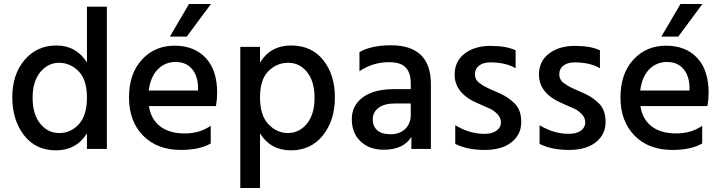

<svg xmlns="http://www.w3.org/2000/svg" viewBox="-20 -740 3587 954"><path d="M511 0H412V-77Q359 7 258 7Q157 7 99 -68.5Q41 -144 41 -257Q41 -370 102 -442Q163 -514 260.5 -514Q358 -514 412 -430V-707H511ZM273.5 -428Q218 -428 180 -381.5Q142 -335 142 -254Q142 -173 179.5 -126Q217 -79 274.5 -79Q332 -79 372 -123Q412 -167 412 -255.5Q412 -344 370.5 -386Q329 -428 273.5 -428Z M908 -558H824L919 -720H1028ZM719 -290H964V-308Q962 -365 933 -398.5Q904 -432 852 -432Q800 -432 764 -395.5Q728 -359 719 -290ZM879 5Q761 5 691 -66Q621 -137 621 -255.5Q621 -374 685 -443.5Q749 -513 847 -513Q945 -513 1002 -452.5Q1059 -392 1059 -278Q1059 -247 1053 -213H720Q730 -147 776 -112Q822 -77 897.5 -77Q973 -77 1027 -115V-27Q971 5 879 5Z M1412 -428Q1355 -428 1313.5 -386.5Q1272 -345 1272 -256Q1272 -167 1313.5 -123Q1355 -79 1411 -79Q1467 -79 1505 -125.5Q1543 -172 1543 -253.5Q1543 -335 1506 -381.5Q1469 -428 1412 -428ZM1272 194H1174V-507H1272V-429Q1324 -514 1426 -514Q1528 -514 1586 -441.5Q1644 -369 1644 -255.5Q1644 -142 1584.5 -67.5Q1525 7 1425 7Q1325 7 1272 -77Z M1887 4Q1815 4 1771.5 -37.5Q1728 -79 1728 -147.5Q1728 -216 1783 -256.5Q1838 -297 1937 -297H2021V-326Q2021 -378 1996 -404.5Q1971 -431 1913 -431Q1832 -431 1766 -386V-481Q1825 -515 1922 -515Q2121 -515 2121 -322V0H2024V-60Q1985 4 1887 4ZM2021 -169V-226H1945Q1889 -226 1860.5 -204Q1832 -182 1832 -147.5Q1832 -113 1854 -93Q1876 -73 1921 -73Q1966 -73 1993.5 -99.5Q2021 -126 2021 -169Z M2242 -25V-118Q2312 -75 2387 -75Q2426 -75 2447.5 -91Q2469 -107 2469 -131Q2469 -155 2452 -172.5Q2435 -190 2417.5 -198.5Q2400 -207 2358 -225Q2239 -274 2239 -369Q2239 -436 2289 -474Q2339 -512 2417.5 -512Q2496 -512 2542 -490V-401Q2493 -430 2416 -430Q2381 -430 2360.5 -414Q2340 -398 2340 -372Q2340 -341 2366 -325Q2374 -320 2378.5 -316.5Q2383 -313 2393.5 -308Q2404 -303 2409 -300Q2424 -293 2463.5 -276Q2503 -259 2536.5 -226.5Q2570 -194 2570 -133Q2570 -72 2522 -33.5Q2474 5 2388 5Q2302 5 2242 -25Z M2661 -25V-118Q2731 -75 2806 -75Q2845 -75 2866.5 -91Q2888 -107 2888 -131Q2888 -155 2871 -172.5Q2854 -190 2836.5 -198.5Q2819 -207 2777 -225Q2658 -274 2658 -369Q2658 -436 2708 -474Q2758 -512 2836.5 -512Q2915 -512 2961 -490V-401Q2912 -430 2835 -430Q2800 -430 2779.5 -414Q2759 -398 2759 -372Q2759 -341 2785 -325Q2793 -320 2797.5 -316.5Q2802 -313 2812.5 -308Q2823 -303 2828 -300Q2843 -293 2882.5 -276Q2922 -259 2955.5 -226.5Q2989 -194 2989 -133Q2989 -72 2941 -33.5Q2893 5 2807 5Q2721 5 2661 -25Z M3350 -558H3266L3361 -720H3470ZM3161 -290H3406V-308Q3404 -365 3375 -398.5Q3346 -432 3294 -432Q3242 -432 3206 -395.5Q3170 -359 3161 -290ZM3321 5Q3203 5 3133 -66Q3063 -137 3063 -255.5Q3063 -374 3127 -443.5Q3191 -513 3289 -513Q3387 -513 3444 -452.5Q3501 -392 3501 -278Q3501 -247 3495 -213H3162Q3172 -147 3218 -112Q3264 -77 3339.5 -77Q3415 -77 3469 -115V-27Q3413 5 3321 5Z"/></svg>

Font: Hind Jalandhar Medium
Style: Regular
Weight: 500
Designer: Namrata Goyal
Foundry: Indian Type Foundry
Version: Version 0.702;PS 1.0;hotconv 1.0.81;makeotf.lib2.5.63406